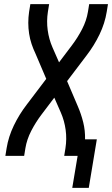

<svg xmlns="http://www.w3.org/2000/svg" viewBox="-20 -755 543 930"><path d="M330 155 356 0H291L297 -37Q304 -82 298 -126Q292 -170 275 -209L243 -282L181 -200Q153 -163 131.5 -121.5Q110 -80 103 -37L97 0H6L12 -37Q21 -93 47 -147Q73 -201 110 -249L204 -373L152 -495Q141 -518 133 -542Q125 -566 121 -592Q117 -618 117 -644.5Q117 -671 121 -698L127 -735H218L212 -698Q205 -653 211 -609Q217 -565 234 -526L266 -453L328 -535Q356 -572 377.5 -613.5Q399 -655 406 -698L412 -735H503L497 -698Q488 -642 462 -588Q436 -534 399 -486L305 -362L357 -240Q373 -203 383 -163Q393 -123 392 -80H449L410 155Z"/></svg>

Font: Iosevka Term Curly Medium
Style: Italic
Weight: 500
Italic angle: -9°
Designer: Belleve Invis
Foundry: Belleve Invis
Version: Version 32.3.0